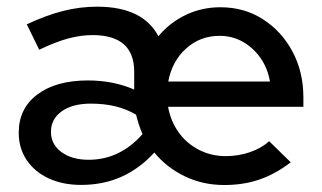

<svg xmlns="http://www.w3.org/2000/svg" viewBox="-20 -539 955 569"><path d="M220.4 9Q165.4 9 123.8 -10.6Q82.1 -30.2 58.8 -65.1Q35.5 -99.9 35.5 -145.8Q35.5 -217.6 90.8 -259.1Q146.1 -300.6 240.8 -300.6Q315.5 -300.6 377.7 -273.6V-326.4Q377.7 -435 254.1 -435Q218.9 -435 181.1 -424.7Q143.3 -414.3 96.2 -391.6L59.4 -466.9Q116.6 -493.8 166.9 -506.5Q217.2 -519.2 267.6 -519.2Q403.5 -519.2 449.4 -431.6Q483 -472.1 530.5 -494.8Q577.9 -517.5 633.2 -517.5Q703.5 -517.5 758.9 -482.2Q814.3 -446.8 846.7 -386.4Q879.1 -325.9 879.1 -250.4V-222.4H478.1Q485.6 -180.5 509 -147.4Q532.4 -114.3 569 -95.3Q605.6 -76.3 649 -76.3Q686.2 -76.3 720.3 -87.9Q754.3 -99.4 777.6 -120.6L841.6 -58Q797.2 -23.8 749.6 -7.2Q702.1 9.3 644.5 9.3Q580.8 9.3 527.2 -16.7Q473.5 -42.8 437.4 -87Q394 -39.5 340.1 -15.2Q286.3 9 220.4 9ZM478.6 -297.3H780Q773.4 -336.7 752 -367.2Q730.6 -397.7 699.4 -415.3Q668.2 -432.8 630.9 -432.8Q573.3 -432.8 531.6 -395.3Q489.9 -357.8 478.6 -297.3ZM242.8 -65.5Q335.4 -65.5 402.4 -141.7Q396.3 -155.2 391.6 -169.8Q386.9 -184.3 383.2 -199.2Q353.9 -216.4 321.1 -224.1Q288.2 -231.9 249.2 -231.9Q195.1 -231.9 163.1 -209.2Q131 -186.5 131 -148.1Q131 -111.1 162.1 -88.3Q193.1 -65.5 242.8 -65.5Z"/></svg>

Font: Red Hat Display VF
Style: Regular
Weight: 300
Designer: Pentagram, MCKL
Foundry: Pentagram, MCKL
Version: Version 1.023